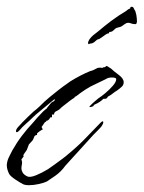

<svg xmlns="http://www.w3.org/2000/svg" viewBox="-44 -523 423 565"><path d="M272 -328 283 -321Q290 -314 305 -303Q320 -292 320 -281Q320 -273 314 -267.5Q308 -262 301 -257Q294 -253 288 -248Q282 -243 274 -239Q270 -233 268 -232.5Q266 -232 259 -232V-231Q255 -227 249 -223Q243 -219 238 -217Q237 -216 235 -216L231 -212V-211Q229 -210 226.5 -209Q224 -208 221 -208Q217 -207 221.5 -212Q226 -217 234 -224Q242 -231 246 -234Q254 -239 266 -249Q278 -259 288 -270.5Q298 -282 298 -290Q298 -295 285 -295Q274 -295 267 -290L238 -276Q222 -269 207.5 -259.5Q193 -250 179 -239Q175 -239 175 -235Q173 -235 162.5 -227Q152 -219 142.5 -211.5Q133 -204 133 -203Q129 -199 122 -196Q115 -193 115 -186H109V-178H104V-177Q103 -175 100.5 -172Q98 -169 95 -168Q94 -167 94 -168H93Q92 -165 90.5 -164.5Q89 -164 87 -162L79 -150H78L82 -142Q80 -142 73 -137Q66 -132 66 -131H65V-126Q58 -125 56.5 -120Q55 -115 52 -110L41 -98L35 -82L28 -72Q27 -71 25.5 -68Q24 -65 25 -65V-64Q27 -64 24 -60.5Q21 -57 19 -54Q21 -48 21 -45Q21 -41 20 -36.5Q19 -32 19 -27Q19 -22 22.5 -15.5Q26 -9 36 -4Q44 0 61.5 -7Q79 -14 97 -25Q103 -29 115.5 -38Q128 -47 140 -56Q152 -65 155 -68Q183 -91 205 -113.5Q227 -136 251 -161Q256 -166 258 -166Q260 -166 260 -163Q260 -160 257 -155Q254 -149 242.5 -138Q231 -127 217 -111L148 -35Q136 -18 119 -6Q102 6 94 11Q86 15 70.5 18.5Q55 22 41 22Q37 22 33 21.5Q29 21 26 20Q19 17 3 6.5Q-13 -4 -17 -11Q-20 -17 -22 -23.5Q-24 -30 -24 -38Q-23 -50 -18 -60Q-13 -70 -8 -80Q5 -103 20.5 -123.5Q36 -144 54 -163Q57 -167 65.5 -176.5Q74 -186 82.5 -194.5Q91 -203 94 -203Q92 -205 94 -205Q97 -208 103 -216Q109 -224 113 -224Q122 -232 115 -230L104 -221Q91 -210 75.5 -197.5Q60 -185 52 -177Q43 -168 32 -158.5Q21 -149 13 -139Q8 -134 6 -134Q3 -134 3 -137Q3 -142 9 -149L22 -163Q30 -171 38 -179Q46 -187 55 -195Q63 -201 71.5 -209Q80 -217 87 -224Q91 -228 102.5 -237.5Q114 -247 128 -258Q142 -269 151 -275Q161 -283 177 -292Q193 -301 208 -308Q223 -315 229 -316L243 -323Q243 -323 245.5 -323.5Q248 -324 251 -324Q254 -324 256 -323Q257 -323 261 -325Q265 -327 262 -325H263Q265 -325 267.5 -327.5Q270 -330 272 -328ZM217 -393Q217 -393 216 -394Q215 -395 215 -397Q215 -400 219 -407Q224 -414 230.5 -419.5Q237 -425 244 -430Q264 -447 284 -462Q304 -477 326 -490Q329 -492 332 -494.5Q335 -497 339 -498Q339 -502 342 -503H344Q348 -503 350 -498Q352 -493 354 -491Q358 -479 358.5 -469.5Q359 -460 359 -460V-459Q359 -458 358 -455Q357 -452 355 -452H353Q347 -452 340.5 -454.5Q334 -457 328 -455Q324 -453 321.5 -451Q319 -449 316 -447Q312 -444 307 -443Q302 -442 297 -440Q292 -436 288.5 -432.5Q285 -429 278 -429Q277 -429 277 -425Q273 -426 263 -418.5Q253 -411 249 -409Q249 -408 248 -408Q243 -408 238 -403Q233 -398 228 -396Q226 -395 223.5 -395Q221 -395 219 -394Q219 -393 217 -393Z"/></svg>

Font: Cherish
Style: Regular
Weight: 400
Designer: Robert E. Leuschke
Foundry: Robert E. Leuschke
Version: Version 1.005